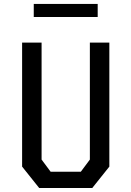

<svg xmlns="http://www.w3.org/2000/svg" viewBox="-20 -944 660 964"><path d="M91 -107.5V-730H188.8V-142.8L234.2 -81.8H385.8L431.2 -142.8V-730H529V-107.5L443.2 0H176.8ZM149.5 -924.3H470.5V-858.8H149.5Z"/></svg>

Font: Monaspace Krypton Var ExLight
Style: Regular
Weight: 200
Designer: Riley Cran and the Lettermatic Team
Version: Version 1.200 (Monaspace Krypton Var)